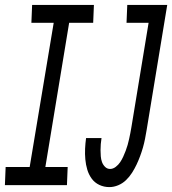

<svg xmlns="http://www.w3.org/2000/svg" viewBox="-56 -755 702 783"><path d="M390 8Q368 8 349 -1Q330 -10 318 -26.5Q306 -43 300 -63Q294 -83 292 -105Q290 -127 291 -148.5Q292 -170 295 -192H358Q356 -180 355 -167.5Q354 -155 354 -142.5Q354 -130 355 -117.5Q356 -105 360 -94Q364 -83 372.5 -74.5Q381 -66 393 -66Q405 -66 416 -74.5Q427 -83 434 -93.5Q441 -104 446.5 -116Q452 -128 456.5 -140Q461 -152 464.5 -164Q468 -176 470.5 -188Q473 -200 475.5 -212Q478 -224 480 -237L550 -662H460L463 -735H626L542 -225Q539 -207 535.5 -189Q532 -171 527 -153.5Q522 -136 515.5 -118.5Q509 -101 501 -84Q493 -67 482.5 -50.5Q472 -34 458 -20.5Q444 -7 426 0.5Q408 8 390 8ZM-36 0 -33 -74H65L163 -662H72L75 -735H327L324 -662H226L129 -74H220L217 0Z"/></svg>

Font: Iosevka SS04 Extended
Style: Italic
Weight: 400
Width: 7
Italic angle: -9°
Monospace: yes
Designer: Belleve Invis
Foundry: Belleve Invis
Version: Version 19.0.0; ttfautohint (v1.8.4)